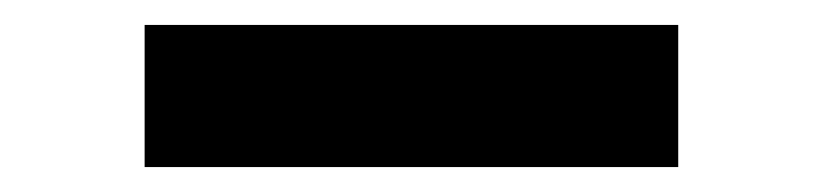

<svg xmlns="http://www.w3.org/2000/svg" viewBox="-20 53 660 154"><path d="M96 73H524V187H96Z"/></svg>

Font: Titillium Web
Style: Bold
Weight: 700
Version: Version 1.001;PS 57.000;hotconv 1.0.70;makeotf.lib2.5.55311